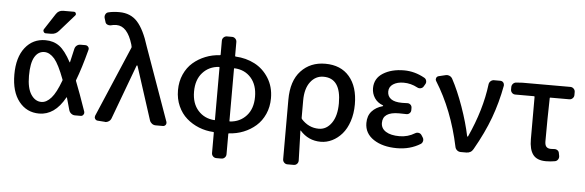

<svg xmlns="http://www.w3.org/2000/svg" viewBox="-58 -1013 4320 1418"><g transform="rotate(5 2102.0 -304.0)"><path d="M399.4 -269.5Q401.4 -273.4 399.4 -277.3Q358.4 -386.7 324.2 -426.8Q288.1 -467.8 249 -467.8Q203.1 -467.8 176.8 -422.9Q150.4 -377.9 150.4 -283.2Q150.4 -191.4 181.2 -145Q211.9 -98.6 257.8 -98.6Q295.9 -98.6 331.1 -138.7Q365.2 -176.8 399.4 -269.5ZM500 -282.2Q498 -278.3 500 -274.4Q532.2 -193.4 580.1 -54.7Q581.1 -49.8 581.1 -45.9Q581.1 -38.1 576.2 -32.2Q569.3 -21.5 556.6 -21.5H513.7Q499 -21.5 486.8 -30.8Q474.6 -40 469.7 -54.7Q455.1 -110.4 443.4 -148.4Q443.4 -149.4 441.9 -149.4Q440.4 -149.4 440.4 -148.4Q401.4 -78.1 353.5 -44.9Q305.7 -11.7 249 -11.7Q156.2 -11.7 99.1 -84Q42 -156.2 42 -283.2Q42 -411.1 99.1 -483.4Q156.2 -555.7 249 -555.7Q309.6 -555.7 353.5 -523.4Q396.5 -491.2 440.4 -409.2Q440.4 -408.2 441.9 -408.2Q443.4 -408.2 443.4 -409.2Q454.1 -452.1 466.8 -510.7Q470.7 -526.4 482.4 -535.6Q494.1 -544.9 509.8 -544.9H544.9Q558.6 -544.9 566.9 -534.7Q575.2 -524.4 571.3 -511.7Q535.2 -374 500 -282.2ZM307.6 -753.9Q326.2 -783.2 361.3 -783.2H439.5Q450.2 -783.2 454.1 -774.4Q456.1 -770.5 456.1 -766.6Q456.1 -761.7 452.1 -756.8L342.8 -632.8Q320.3 -606.4 285.2 -606.4H246.1Q235.4 -606.4 230.5 -616.2Q227.5 -621.1 227.5 -625Q227.5 -630.9 230.5 -635.7Z M785.2 -22.5Q779.3 -7.8 766.6 0Q754.9 7.8 742.2 7.8Q740.2 7.8 738.3 6.8L684.6 2.9Q671.9 2 665 -8.8Q661.1 -15.6 661.1 -21.5Q661.1 -26.4 663.1 -32.2L885.7 -554.7Q887.7 -558.6 886.7 -563.5L882.8 -580.1Q842.8 -712.9 761.7 -712.9Q739.3 -712.9 719.7 -707Q707 -704.1 694.3 -710Q681.6 -715.8 678.7 -728.5L669.9 -756.8Q666 -771.5 672.9 -784.7Q679.7 -797.9 693.4 -800.8Q727.5 -809.6 774.4 -809.6Q858.4 -809.6 909.2 -753.4Q960 -697.3 998 -574.2L1191.4 -32.2Q1192.4 -28.3 1192.4 -24.4Q1192.4 -16.6 1188.5 -10.7Q1180.7 0 1168 0H1114.3Q1098.6 0 1086.4 -9.3Q1074.2 -18.6 1069.3 -33.2L942.4 -426.8Q941.4 -428.7 939 -428.7Q936.5 -428.7 935.5 -426.8Z M1658.2 -470.7Q1654.3 -470.7 1654.3 -466.8V-80.1Q1654.3 -76.2 1658.2 -76.2Q1732.4 -81.1 1779.8 -133.3Q1827.1 -185.5 1827.1 -273.4Q1827.1 -361.3 1780.8 -414.1Q1734.4 -466.8 1658.2 -470.7ZM1543 -76.2Q1546.9 -76.2 1546.9 -80.1V-466.8Q1546.9 -470.7 1543 -470.7Q1468.8 -465.8 1421.9 -413.6Q1375 -361.3 1375 -273.4Q1375 -185.5 1421.9 -133.3Q1468.8 -81.1 1543 -76.2ZM1619.1 -700.2Q1633.8 -700.2 1644 -689.9Q1654.3 -679.7 1654.3 -665V-562.5Q1654.3 -558.6 1658.2 -557.6Q1736.3 -553.7 1800.3 -520.5Q1864.3 -487.3 1904.8 -422.9Q1945.3 -358.4 1945.3 -273.4Q1945.3 -209 1921.4 -155.8Q1897.5 -102.5 1857.4 -67.4Q1817.4 -32.2 1766.1 -11.7Q1714.8 8.8 1658.2 11.7Q1654.3 11.7 1654.3 16.6V167Q1654.3 181.6 1644 191.9Q1633.8 202.1 1619.1 202.1H1582Q1567.4 202.1 1557.1 191.9Q1546.9 181.6 1546.9 167V16.6Q1546.9 11.7 1543 11.7Q1486.3 8.8 1435.1 -11.7Q1383.8 -32.2 1343.8 -67.4Q1303.7 -102.5 1279.8 -155.8Q1255.9 -209 1255.9 -273.4Q1255.9 -337.9 1279.8 -391.1Q1303.7 -444.3 1343.8 -479Q1383.8 -513.7 1435.1 -534.2Q1486.3 -554.7 1543 -557.6Q1546.9 -558.6 1546.9 -562.5V-665Q1546.9 -679.7 1557.1 -689.9Q1567.4 -700.2 1582 -700.2Z M2108.4 202.1Q2094.7 202.1 2084.5 191.9Q2074.2 181.6 2074.2 167V-274.4Q2074.2 -414.1 2143.6 -488.3Q2212.9 -562.5 2323.2 -562.5Q2438.5 -562.5 2502.4 -487.8Q2566.4 -413.1 2566.4 -282.2Q2566.4 -213.9 2547.4 -156.7Q2528.3 -99.6 2496.1 -62.5Q2463.9 -25.4 2423.3 -5.4Q2382.8 14.6 2338.9 14.6Q2247.1 14.6 2185.5 -54.7Q2184.6 -55.7 2183.6 -55.2Q2182.6 -54.7 2182.6 -53.7Q2183.6 -25.4 2185.1 19Q2186.5 63.5 2187.5 98.6Q2188.5 133.8 2189.5 167Q2189.5 181.6 2179.7 191.9Q2169.9 202.1 2155.3 202.1ZM2316.4 -80.1Q2373 -80.1 2410.6 -133.3Q2448.2 -186.5 2448.2 -280.3Q2448.2 -465.8 2318.4 -465.8Q2259.8 -465.8 2221.7 -416Q2183.6 -366.2 2183.6 -277.3V-149.4Q2183.6 -145.5 2185.5 -141.6Q2240.2 -80.1 2316.4 -80.1Z M2903.3 12.7Q2797.9 12.7 2730.5 -31.7Q2663.1 -76.2 2663.1 -153.3Q2663.1 -207 2692.9 -240.2Q2722.7 -273.4 2772.5 -287.1Q2775.4 -288.1 2775.4 -290.5Q2775.4 -293 2772.5 -293.9Q2732.4 -308.6 2710.9 -341.3Q2689.5 -374 2689.5 -413.1Q2689.5 -486.3 2752 -525.4Q2814.5 -564.5 2907.2 -564.5Q2986.3 -564.5 3059.6 -523.4Q3072.3 -516.6 3075.7 -502Q3079.1 -487.3 3071.3 -475.6L3061.5 -459Q3054.7 -447.3 3041 -443.8Q3027.3 -440.4 3014.6 -447.3Q2965.8 -473.6 2912.1 -473.6Q2864.3 -473.6 2834 -453.6Q2803.7 -433.6 2803.7 -398.4Q2803.7 -363.3 2830.6 -343.8Q2857.4 -324.2 2913.1 -324.2Q2928.7 -324.2 2951.2 -325.2Q2964.8 -326.2 2975.1 -316.9Q2985.4 -307.6 2985.4 -293V-276.4Q2985.4 -262.7 2975.1 -252.9Q2964.8 -243.2 2950.2 -244.1Q2921.9 -245.1 2896.5 -245.1Q2777.3 -245.1 2777.3 -164.1Q2777.3 -123 2813.5 -100.1Q2849.6 -77.1 2915 -77.1Q2976.6 -77.1 3029.3 -109.4Q3041 -116.2 3054.7 -113.8Q3068.4 -111.3 3076.2 -99.6L3086.9 -83Q3092.8 -74.2 3092.8 -63.5Q3092.8 -60.5 3091.8 -56.6Q3088.9 -42 3077.1 -34.2Q3001 12.7 2903.3 12.7Z M3468.8 -30.3Q3452.1 0 3417 0H3376Q3360.4 0 3348.6 -9.8Q3336.9 -19.5 3334 -34.2Q3277.3 -302.7 3149.4 -506.8Q3145.5 -513.7 3145.5 -519.5Q3145.5 -524.4 3147.5 -529.3Q3152.3 -541 3165 -543.9L3213.9 -555.7Q3219.7 -557.6 3225.6 -557.6Q3234.4 -557.6 3244.1 -553.7Q3257.8 -547.9 3265.6 -534.2Q3310.5 -451.2 3351.6 -335.4Q3392.6 -219.7 3413.1 -120.1Q3414.1 -118.2 3416.5 -118.2Q3418.9 -118.2 3419.9 -120.1Q3513.7 -325.2 3537.1 -515.6Q3539.1 -530.3 3549.8 -540Q3560.5 -549.8 3575.2 -549.8H3621.1Q3634.8 -549.8 3643.6 -540Q3650.4 -531.2 3650.4 -521.5Q3650.4 -518.6 3650.4 -515.6Q3627 -388.7 3584.5 -273.4Q3542 -158.2 3468.8 -30.3Z M4008.8 12.7Q3941.4 12.7 3912.6 -25.4Q3883.8 -63.5 3883.8 -139.6V-453.1Q3883.8 -458 3878.9 -458H3740.2Q3725.6 -458 3715.8 -468.3Q3706.1 -478.5 3706.1 -492.2V-509.8Q3706.1 -524.4 3715.8 -535.2Q3725.6 -545.9 3740.2 -546.9L3786.1 -549.8H4140.6Q4155.3 -549.8 4165.5 -539.6Q4175.8 -529.3 4175.8 -515.6V-492.2Q4175.8 -478.5 4165.5 -468.3Q4155.3 -458 4140.6 -458H4000Q3996.1 -458 3996.1 -454.1Q3992.2 -301.8 3992.2 -133.8Q3992.2 -105.5 4003.4 -93.3Q4014.6 -81.1 4037.1 -81.1Q4047.9 -81.1 4058.6 -82Q4073.2 -84 4085 -76.7Q4096.7 -69.3 4098.6 -55.7L4102.5 -36.1Q4105.5 -21.5 4097.7 -8.8Q4089.8 3.9 4075.2 6.8Q4042 12.7 4008.8 12.7Z"/></g></svg>

Font: Gen Jyuu GothicL Medium
Style: Regular
Weight: 500
Designer: [Source Han Sans]
Ryoko NISHIZUKA  (kana & ideographs); Paul D. Hunt (Latin, Greek & Cyrillic); Wenlong ZHANG  (bopomofo
Version: Version 1.002.20150607